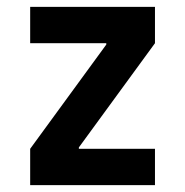

<svg xmlns="http://www.w3.org/2000/svg" viewBox="-20 -540 540 560"><path d="M68 0V-106L290 -410V-414H68V-520H432V-414L210 -110V-106H432V0Z"/></svg>

Font: M PLUS Code Latin SemiBold
Style: Regular
Weight: 600
Designer: Coji Morishita
Foundry: UNDERFOREST DESIGN
Version: Version 1.002; ttfautohint (v1.8.3)